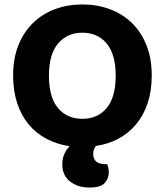

<svg xmlns="http://www.w3.org/2000/svg" viewBox="-20 -644 740 863"><path d="M662 -304Q662 -235 643.5 -180Q625 -125 591.5 -85Q558 -45 512 -20.5Q466 4 411 12Q399 27 399 48Q399 94 455 94H462Q465 102 467 111.5Q469 121 469 132Q469 158 450.5 178.5Q432 199 383 199Q329 199 294.5 171.5Q260 144 260 95Q260 68 269.5 47.5Q279 27 293 13Q237 5 190 -19.5Q143 -44 109.5 -84Q76 -124 57.5 -179.5Q39 -235 39 -304Q39 -382 63 -441.5Q87 -501 129 -541.5Q171 -582 227.5 -603Q284 -624 350 -624Q416 -624 473 -603Q530 -582 572 -541.5Q614 -501 638 -441.5Q662 -382 662 -304ZM500 -304Q500 -400 459.5 -448.5Q419 -497 350 -497Q282 -497 241 -448.5Q200 -400 200 -304Q200 -207 240.5 -158.5Q281 -110 350 -110Q419 -110 459.5 -158.5Q500 -207 500 -304Z"/></svg>

Font: Baloo Da 2
Style: Bold
Weight: 700
Designer: Noopur Datye, Sulekha Rajkumar and Ek Type
Foundry: Ek Type
Version: Version 1.640;hotconv 1.0.111;makeotfexe 2.5.65597; ttfautoh